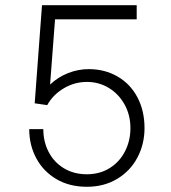

<svg xmlns="http://www.w3.org/2000/svg" viewBox="-20 -706 655 736"><path d="M504 -632H191L172 -382Q203 -411 241.5 -426Q280 -441 320 -441Q382 -441 431 -412.5Q480 -384 507 -332.5Q534 -281 534 -215Q534 -154 507 -102.5Q480 -51 429.5 -20.5Q379 10 313 10Q246 10 196 -19.5Q146 -49 119 -99.5Q92 -150 92 -211H146Q146 -163 166.5 -123.5Q187 -84 225 -61Q263 -38 313 -38Q363 -38 401 -62Q439 -86 459.5 -126.5Q480 -167 480 -215Q480 -265 457.5 -305.5Q435 -346 397 -369Q359 -392 313 -392Q266 -392 224.5 -367.5Q183 -343 161 -303L113 -310L141 -686H504Z"/></svg>

Font: Chivo Thin
Style: Regular
Weight: 100
Designer: Hector Gatti
Foundry: Omnibus-Type
Version: Version 1.007